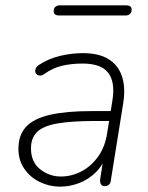

<svg xmlns="http://www.w3.org/2000/svg" viewBox="-20 -691 554 719"><path d="M205 8Q165 8 129 -9.5Q93 -27 71 -59Q49 -91 49 -134Q49 -185 77.5 -216Q106 -247 167 -261Q228 -275 324 -275H405L399 -238H340Q247 -238 194 -228.5Q141 -219 118.5 -196.5Q96 -174 96 -136Q96 -84 130.5 -57Q165 -30 208 -30Q248 -30 284.5 -49Q321 -68 347 -104Q373 -140 381 -191L401 -315Q412 -383 385.5 -418Q359 -453 289 -453Q249 -453 213.5 -445Q178 -437 146 -414Q138 -408 130.5 -408Q123 -408 118 -412Q113 -416 112 -422Q111 -428 114 -435Q117 -442 126 -448Q161 -471 204 -481.5Q247 -492 291 -492Q350 -492 386.5 -469.5Q423 -447 437 -404.5Q451 -362 441 -302L395 -15Q394 -5 388 0.5Q382 6 372 6Q362 6 358 -1Q354 -8 355 -19L370 -116H380Q367 -74 339.5 -46.5Q312 -19 276.5 -5.5Q241 8 205 8ZM202 -633Q181 -633 181 -649Q181 -660 187.5 -665.5Q194 -671 204 -671H452Q473 -671 473 -655Q473 -645 467 -639Q461 -633 450 -633Z"/></svg>

Font: Nunito ExtraLight ExtraLight
Style: Italic
Weight: 250
Italic angle: -9°
Version: Version 3.602